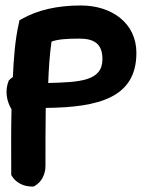

<svg xmlns="http://www.w3.org/2000/svg" viewBox="-20 -631 524 701"><path d="M12 -337C-3 -300 4 -262 22 -232C20 -146 21 -83 21 1V8L25 14C39 36 66 50 96 50H103L108 47C132 33 146 5 146 -25C146 -97 146 -167 147 -237C342 -239 478 -275 478 -438C478 -546 389 -611 275 -611C188 -611 117 -594 60 -562L51 -557L49 -547C35 -486 30 -417 27 -350C21 -346 16 -341 12 -337ZM156 -328C158 -381 161 -428 168 -479C191 -488 227 -490 270 -490C325 -490 354 -470 354 -415C354 -335 272 -331 156 -328Z"/></svg>

Font: Snowfall
Style: Blk
Weight: 900
Designer: Jasper
Foundry: Cannot Into Space Fonts
Version: Version 0.9